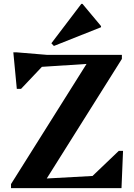

<svg xmlns="http://www.w3.org/2000/svg" viewBox="-20 -974 694 994"><path d="M37 0V-21L428 -643L197 -628L89 -514H67L49 -703H67L223 -690H611V-669L222 -50L459 -63L595 -193H617L609 0ZM259 -736 246 -750 401 -954H407L503 -839V-833Z"/></svg>

Font: Platypi SemiBold
Style: Regular
Weight: 600
Designer: David Sargent
Foundry: Bolt Cutter Type
Version: Version 1.200; ttfautohint (v1.8.4.7-5d5b)